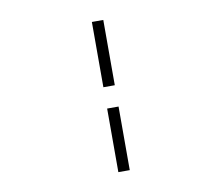

<svg xmlns="http://www.w3.org/2000/svg" viewBox="-85 -756 1171 1011"><g transform="rotate(-10 500.0 -250.5)"><path d="M468 -303V-652H529V-303ZM468 151V-189H529V151Z"/></g></svg>

Font: Inconsolata UltraExpanded Light
Style: Regular
Weight: 300
Width: 9
Monospace: yes
Designer: Raph Levien, Cyreal, Brenton Simpson
Foundry: Raph Levien, Cyreal, Google
Version: Version 3.001; ttfautohint (v1.8.2.53-6de2)